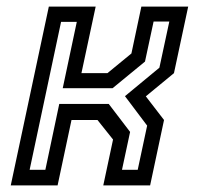

<svg xmlns="http://www.w3.org/2000/svg" viewBox="-20 -560 601 580"><path d="M12.5 0 127.5 -540H269L226 -339H304.5L377 -398.5L407 -540H548.5L505.5 -339L420.5 -269L475.5 -197.5L433.5 0H292L321.5 -138.5L274.5 -197.5H196L154 0ZM69.5 -47H117L159 -246H308.5L373 -161.5L348.5 -47H396L424.5 -180.5L357.5 -269.5L461.5 -355.5L491.5 -495H444L418 -374L320 -293.5H169.5L212 -494H164.5Z"/></svg>

Font: Tourney Expanded Medium
Style: Italic
Weight: 500
Width: 7
Italic angle: -12°
Designer: Tyler Finck
Foundry: Etcetera Type Co
Version: Version 1.010; ttfautohint (v1.8.3)